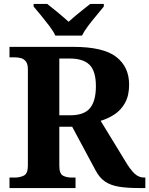

<svg xmlns="http://www.w3.org/2000/svg" viewBox="-20 -951 755 971"><path d="M28 0V-53H56Q80 -53 100.5 -63Q121 -73 121 -113V-600Q121 -627 111 -640Q101 -653 86 -657Q71 -661 56 -661H28V-714H351Q502 -714 567.5 -663.5Q633 -613 633 -523Q633 -468 612.5 -431Q592 -394 559 -372.5Q526 -351 489 -340L613 -137Q639 -93 660.5 -73Q682 -53 709 -53H715V0H682Q622 0 580.5 -7Q539 -14 511 -33Q483 -52 463 -90L345 -310H280V-113Q280 -73 298 -63Q316 -53 343 -53H362V0ZM335 -368Q406 -368 435.5 -404.5Q465 -441 465 -515Q465 -591 433 -623Q401 -655 333 -655H280V-368ZM260 -771Q249 -794 229 -820.5Q209 -847 187.5 -873Q166 -899 150 -918V-931H219Q240 -915 272.5 -888Q305 -861 327 -841Q342 -855 362 -871.5Q382 -888 402 -904Q422 -920 436 -931H505V-918Q490 -899 468 -873Q446 -847 426 -820.5Q406 -794 395 -771Z"/></svg>

Font: Noto Serif Gurmukhi
Style: Bold
Weight: 700
Designer: Vaibhav Singh and the Monotype Design Team
Foundry: Monotype Imaging Inc.
Version: Version 2.004; ttfautohint (v1.8.4.7-5d5b)